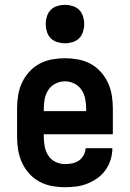

<svg xmlns="http://www.w3.org/2000/svg" viewBox="-20 -770 540 798"><path d="M250 8Q222 8 195 3Q168 -2 144 -15Q120 -28 101.5 -48.5Q83 -69 71.5 -94Q60 -119 55.5 -146Q51 -173 51 -200V-320Q51 -347 55.5 -374.5Q60 -402 71.5 -426.5Q83 -451 101.5 -471.5Q120 -492 144 -505Q168 -518 195.5 -523Q223 -528 250 -528Q277 -528 304.5 -523Q332 -518 356 -505Q380 -492 398.5 -471.5Q417 -451 428.5 -426.5Q440 -402 444.5 -374.5Q449 -347 449 -320V-212H162V-200Q162 -180 166 -160Q170 -140 181 -123Q192 -106 211 -97Q230 -88 250 -88Q265 -88 280 -91Q295 -94 307.5 -102.5Q320 -111 327.5 -125Q335 -139 336 -154H447Q447 -130 440 -107Q433 -84 419 -64Q405 -44 385.5 -30Q366 -16 343.5 -7Q321 2 297.5 5Q274 8 250 8ZM162 -308H338V-320Q338 -340 334 -360Q330 -380 318.5 -397Q307 -414 288.5 -423Q270 -432 250 -432Q230 -432 211.5 -423Q193 -414 181.5 -397Q170 -380 166 -360Q162 -340 162 -320ZM250 -590Q234 -590 218 -595Q202 -600 191 -611Q180 -622 175 -638Q170 -654 170 -670Q170 -686 175 -702Q180 -718 191 -729Q202 -740 218 -745Q234 -750 250 -750Q266 -750 282 -745Q298 -740 309 -729Q320 -718 325 -702Q330 -686 330 -670Q330 -654 325 -638Q320 -622 309 -611Q298 -600 282 -595Q266 -590 250 -590Z"/></svg>

Font: Iosevka Term Curly
Style: Bold
Weight: 700
Designer: Belleve Invis
Foundry: Belleve Invis
Version: Version 32.3.0